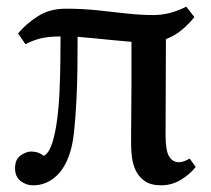

<svg xmlns="http://www.w3.org/2000/svg" viewBox="-20 -538 630 574"><path d="M79 16Q58 16 41.5 3Q25 -10 25 -35Q25 -62 42 -73.5Q59 -85 73 -85Q95 -85 111 -72Q126 -80 135.5 -108.5Q145 -137 150.5 -178.5Q156 -220 158 -266Q160 -312 160.5 -355Q161 -398 161 -429Q128 -429 105 -424Q82 -419 56 -406L34 -438Q57 -466 92.5 -489Q128 -512 176 -512Q228 -512 273.5 -507Q319 -502 360 -497.5Q401 -493 438 -493Q462 -493 485 -498.5Q508 -504 537 -518L561 -487Q549 -471 527 -451.5Q505 -432 476 -421Q476 -349 475.5 -276.5Q475 -204 475 -133Q475 -88 485.5 -70.5Q496 -53 515 -53Q522 -53 530.5 -56Q539 -59 547 -64L565 -39Q549 -18 521.5 -1Q494 16 462 16Q431 16 413 3.5Q395 -9 386 -28Q377 -47 374.5 -67.5Q372 -88 372 -104Q372 -112 372 -139.5Q372 -167 372.5 -204.5Q373 -242 373 -281.5Q373 -321 373 -356Q373 -391 373 -413Q346 -415 317.5 -418Q289 -421 262 -423.5Q235 -426 212 -428Q212 -387 211.5 -337.5Q211 -288 208.5 -238Q206 -188 201.5 -145Q197 -102 187 -75Q172 -31 143.5 -7.5Q115 16 79 16Z"/></svg>

Font: Lora Medium
Style: Regular
Weight: 500
Designer: Olga Karpushina, Alexei Vanyashin (Cyrillic)
Foundry: Cyreal
Version: Version 3.004